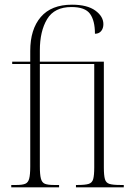

<svg xmlns="http://www.w3.org/2000/svg" viewBox="-20 -799 556 819"><path d="M28 0V-10H51Q75 -10 87.5 -15Q100 -20 104.5 -37Q109 -54 109 -89V-526H32V-536H109V-582Q109 -674 154 -726.5Q199 -779 287 -779Q352 -779 386.5 -754Q421 -729 421 -696Q421 -678 411.5 -666.5Q402 -655 385 -655Q385 -711 364 -740Q343 -769 285 -769Q212 -769 181 -717.5Q150 -666 150 -584V-536H423V-85Q423 -51 427.5 -35Q432 -19 447 -14.5Q462 -10 492 -10H508V0H304V-10H313Q343 -10 358 -14.5Q373 -19 377.5 -35Q382 -51 382 -85V-526H150V-89Q150 -54 154.5 -37Q159 -20 171.5 -15Q184 -10 209 -10H232V0Z"/></svg>

Font: Noto Serif Display Condensed ExtraLight
Style: Regular
Weight: 200
Width: 3
Designer: Monotype Design Team
Foundry: Monotype Imaging Inc.
Version: Version 2.009